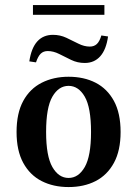

<svg xmlns="http://www.w3.org/2000/svg" viewBox="-20 -734 546 765"><path d="M96.8 -489.5Q104.8 -542.7 128.6 -569Q152.4 -595.2 191.1 -595.2Q219.4 -595.2 244.4 -583.5Q269.4 -571.8 292.3 -560.1Q315.3 -548.4 337.9 -548.4Q354.8 -548.4 365.7 -558.5Q376.6 -568.5 383.9 -592.7L410.5 -588.7Q403.2 -536.3 379.4 -509.7Q355.6 -483.1 317.7 -483.1Q288.7 -483.1 263.7 -495.2Q238.7 -507.3 215.7 -519Q192.7 -530.6 170.2 -530.6Q153.2 -530.6 142.3 -520.2Q131.5 -509.7 123.4 -485.5ZM253.2 11.3Q192.7 11.3 146 -12.5Q99.2 -36.3 72.6 -85.1Q46 -133.9 46 -208.1Q46 -283.1 72.6 -331.9Q99.2 -380.6 146.4 -404.4Q193.5 -428.2 253.2 -428.2Q314.5 -428.2 360.9 -404.4Q407.3 -380.6 433.9 -331.9Q460.5 -283.1 460.5 -208.1Q460.5 -133.9 433.9 -85.1Q407.3 -36.3 360.9 -12.5Q314.5 11.3 253.2 11.3ZM253.2 -25Q292.7 -25 317.7 -68.5Q342.7 -112.1 342.7 -208.1Q342.7 -305.6 317.7 -348.8Q292.7 -391.9 253.2 -391.9Q213.7 -391.9 188.7 -348.8Q163.7 -305.6 163.7 -208.1Q163.7 -112.1 188.7 -68.5Q213.7 -25 253.2 -25ZM111.3 -675V-713.7H396V-675Z"/></svg>

Font: Playfair 9pt
Style: Bold
Weight: 700
Designer: Claus Eggers Sørensen
Foundry: Claus Eggers Sørensen
Version: Version 2.203